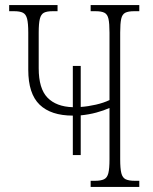

<svg xmlns="http://www.w3.org/2000/svg" viewBox="-20 -734 600 754"><path d="M266 -125V-280Q180 -280 135.5 -323Q91 -366 91 -460V-606Q91 -642 86.5 -660Q82 -678 70 -684Q58 -690 35 -690H16V-714H206V-690H187Q164 -690 152.5 -684Q141 -678 136.5 -660Q132 -642 132 -606V-466Q132 -386 166.5 -350.5Q201 -315 266 -313V-475H297V-314Q326 -316 356.5 -323Q387 -330 410 -341V-606Q410 -642 406 -660Q402 -678 390 -684Q378 -690 355 -690H336V-714H527V-690H507Q484 -690 472 -684Q460 -678 456 -660Q452 -642 452 -606V-108Q452 -72 456.5 -54Q461 -36 473.5 -30Q486 -24 509 -24H527V0H336V-24H353Q376 -24 388.5 -30Q401 -36 405.5 -54Q410 -72 410 -108V-310Q388 -300 358.5 -292Q329 -284 297 -281V-125Z"/></svg>

Font: Noto Serif ExtraCondensed ExtraLight
Style: Regular
Weight: 200
Width: 2
Designer: Monotype Design Team
Foundry: Monotype Imaging Inc.
Version: Version 2.015